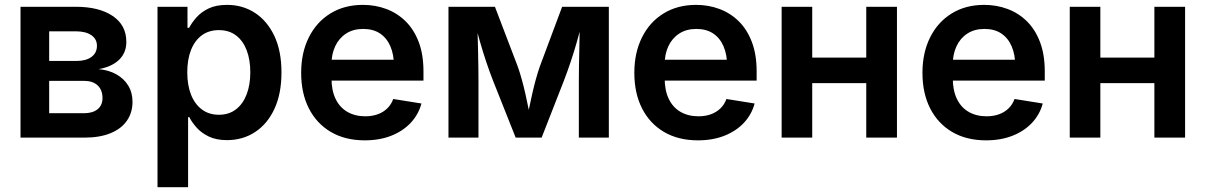

<svg xmlns="http://www.w3.org/2000/svg" viewBox="-20 -567 4967 791"><path d="M64.5 0V-539.1H292Q388.2 -539.1 444.3 -501.2Q500.5 -463.4 500.5 -394.5Q500.5 -349.6 470.7 -320.8Q440.9 -292 386.7 -282.2Q428.2 -278.3 459.5 -260.7Q490.7 -243.2 508.3 -214.4Q525.9 -185.5 525.9 -147.5Q525.9 -103 502.7 -69.6Q479.5 -36.1 435.1 -18.1Q390.6 0 327.1 0ZM182.6 -100.6H326.2Q362.3 -100.6 382.3 -117.2Q402.3 -133.8 402.3 -162.6Q402.3 -196.3 382.3 -215.1Q362.3 -233.9 326.2 -233.9H182.6ZM182.6 -315.9H294.9Q334.5 -315.9 356.9 -332.5Q379.4 -349.1 379.4 -378.4Q379.4 -406.2 356.2 -422.1Q333 -438 292 -438H182.6Z M628.9 204.1V-539.1H752.4V-452.6H759.3Q770.5 -474.1 789.8 -495.8Q809.1 -517.6 839.6 -532.2Q870.1 -546.9 915.5 -546.9Q979.5 -546.9 1030 -514.2Q1080.6 -481.4 1110.1 -419.4Q1139.6 -357.4 1139.6 -268.6Q1139.6 -181.2 1110.8 -118.9Q1082 -56.6 1031.2 -23.2Q980.5 10.3 915 10.3Q871.1 10.3 840.6 -4.4Q810.1 -19 790.5 -40.8Q771 -62.5 759.8 -84.5H754.9V204.1ZM881.8 -94.2Q923.3 -94.2 952.1 -116.5Q981 -138.7 996.1 -178.2Q1011.2 -217.8 1011.2 -269Q1011.2 -320.8 996.3 -359.9Q981.4 -398.9 952.6 -420.9Q923.8 -442.9 881.8 -442.9Q840.3 -442.9 811.3 -421.4Q782.2 -399.9 766.8 -360.8Q751.5 -321.8 751.5 -269Q751.5 -216.8 766.8 -177.5Q782.2 -138.2 811.5 -116.2Q840.8 -94.2 881.8 -94.2Z M1482.9 11.2Q1401.9 11.2 1343 -23.4Q1284.2 -58.1 1252.4 -120.6Q1220.7 -183.1 1220.7 -267.1Q1220.7 -349.6 1252.2 -412.8Q1283.7 -476.1 1341.1 -511.5Q1398.4 -546.9 1475.1 -546.9Q1526.4 -546.9 1571.5 -530Q1616.7 -513.2 1651.1 -479.2Q1685.5 -445.3 1705.1 -393.8Q1724.6 -342.3 1724.6 -272.9V-234.9H1278.3V-320.8H1661.6L1603 -295.9Q1603 -341.8 1588.4 -376Q1573.7 -410.2 1545.7 -429Q1517.6 -447.8 1476.1 -447.8Q1435.1 -447.8 1405.8 -428.7Q1376.5 -409.7 1361.1 -376.7Q1345.7 -343.8 1345.7 -302.7V-244.6Q1345.7 -194.3 1362.8 -159.2Q1379.9 -124 1411.4 -106Q1442.9 -87.9 1484.9 -87.9Q1513.2 -87.9 1536.1 -96.2Q1559.1 -104.5 1575.4 -120.4Q1591.8 -136.2 1600.1 -159.2L1716.3 -140.6Q1704.1 -95.2 1672.1 -61Q1640.1 -26.9 1591.8 -7.8Q1543.5 11.2 1482.9 11.2Z M1827.6 0V-539.1H2019L2112.8 -293.5Q2122.1 -267.6 2130.1 -238Q2138.2 -208.5 2145 -178.2Q2151.9 -147.9 2157.5 -119.1Q2163.1 -90.3 2168 -65.4H2148.9Q2153.3 -89.4 2159.2 -117.9Q2165 -146.5 2171.9 -177Q2178.7 -207.5 2186.8 -237.3Q2194.8 -267.1 2204.1 -293.5L2295.9 -539.1H2488.3V0H2364.7V-233.4Q2364.7 -260.7 2365.2 -291.7Q2365.7 -322.8 2366.5 -355.7Q2367.2 -388.7 2367.7 -421.9Q2368.2 -455.1 2368.7 -486.3H2380.4Q2369.6 -440.4 2357.4 -397.5Q2345.2 -354.5 2331.5 -313.7Q2317.9 -272.9 2302.7 -233.4L2211.4 0H2104.5L2011.7 -233.4Q1996.1 -273.4 1982.4 -314.5Q1968.8 -355.5 1956.5 -398.4Q1944.3 -441.4 1933.6 -486.3H1946.8Q1946.8 -457 1947.8 -424.3Q1948.7 -391.6 1949.5 -358.2Q1950.2 -324.7 1950.7 -293Q1951.2 -261.2 1951.2 -233.4V0Z M2855.5 11.2Q2774.4 11.2 2715.6 -23.4Q2656.7 -58.1 2625 -120.6Q2593.3 -183.1 2593.3 -267.1Q2593.3 -349.6 2624.8 -412.8Q2656.2 -476.1 2713.6 -511.5Q2771 -546.9 2847.7 -546.9Q2898.9 -546.9 2944.1 -530Q2989.3 -513.2 3023.7 -479.2Q3058.1 -445.3 3077.6 -393.8Q3097.2 -342.3 3097.2 -272.9V-234.9H2650.9V-320.8H3034.2L2975.6 -295.9Q2975.6 -341.8 2960.9 -376Q2946.3 -410.2 2918.2 -429Q2890.1 -447.8 2848.6 -447.8Q2807.6 -447.8 2778.3 -428.7Q2749 -409.7 2733.6 -376.7Q2718.3 -343.8 2718.3 -302.7V-244.6Q2718.3 -194.3 2735.4 -159.2Q2752.4 -124 2783.9 -106Q2815.4 -87.9 2857.4 -87.9Q2885.7 -87.9 2908.7 -96.2Q2931.6 -104.5 2948 -120.4Q2964.4 -136.2 2972.7 -159.2L3088.9 -140.6Q3076.7 -95.2 3044.7 -61Q3012.7 -26.9 2964.4 -7.8Q2916 11.2 2855.5 11.2Z M3582.5 -329.6V-224.6H3292.5V-329.6ZM3326.2 -539.1V0H3200.2V-539.1ZM3675.3 -539.1V0H3548.8V-539.1Z M4042.5 11.2Q3961.4 11.2 3902.6 -23.4Q3843.8 -58.1 3812 -120.6Q3780.3 -183.1 3780.3 -267.1Q3780.3 -349.6 3811.8 -412.8Q3843.3 -476.1 3900.6 -511.5Q3958 -546.9 4034.7 -546.9Q4085.9 -546.9 4131.1 -530Q4176.3 -513.2 4210.7 -479.2Q4245.1 -445.3 4264.6 -393.8Q4284.2 -342.3 4284.2 -272.9V-234.9H3837.9V-320.8H4221.2L4162.6 -295.9Q4162.6 -341.8 4147.9 -376Q4133.3 -410.2 4105.2 -429Q4077.1 -447.8 4035.6 -447.8Q3994.6 -447.8 3965.3 -428.7Q3936 -409.7 3920.7 -376.7Q3905.3 -343.8 3905.3 -302.7V-244.6Q3905.3 -194.3 3922.4 -159.2Q3939.5 -124 3970.9 -106Q4002.4 -87.9 4044.4 -87.9Q4072.8 -87.9 4095.7 -96.2Q4118.7 -104.5 4135 -120.4Q4151.4 -136.2 4159.7 -159.2L4275.9 -140.6Q4263.7 -95.2 4231.7 -61Q4199.7 -26.9 4151.4 -7.8Q4103 11.2 4042.5 11.2Z M4769.5 -329.6V-224.6H4479.5V-329.6ZM4513.2 -539.1V0H4387.2V-539.1ZM4862.3 -539.1V0H4735.8V-539.1Z"/></svg>

Font: Inter 18pt SemiBold
Style: Regular
Weight: 600
Designer: Rasmus Andersson
Foundry: rsms
Version: Version 4.001;git-66647c0bb